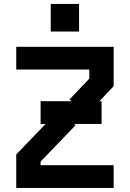

<svg xmlns="http://www.w3.org/2000/svg" viewBox="-20 -926 640 946"><path d="M60 -695.5V-583.5H420V-538.5L322 -435.5L334 -427.5H180V-315.5H205L60 -165V0H540V-112H180V-130L353 -309.5L343.5 -315.5H480.5V-427.5H470L540 -501.5V-695.5ZM230 -770.5V-906.5H369.5V-770.5Z"/></svg>

Font: Kode
Style: Regular
Weight: 400
Monospace: yes
Designer: Isa Ozler
Foundry: Kadena LLC
Version: Version 1.000;gftools[0.9.28]